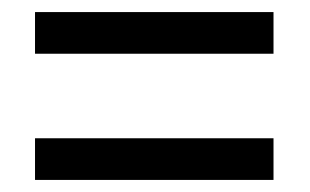

<svg xmlns="http://www.w3.org/2000/svg" viewBox="-20 -511 513 318"><path d="M38 -422V-491H433V-422ZM38 -213V-282H433V-213Z"/></svg>

Font: Noto Sans Thai Condensed
Style: Regular
Weight: 400
Width: 3
Designer: Monotype Design Team
Foundry: Monotype Imaging Inc.
Version: Version 2.002